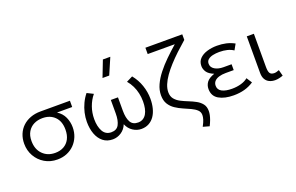

<svg xmlns="http://www.w3.org/2000/svg" viewBox="-112 -1208 2899 1882"><g transform="rotate(-20 1338.0 -267.0)"><path d="M293.5 15Q219.5 15 161.8 -19.5Q104 -54 71 -112.2Q38 -170.5 38 -241.5Q38 -295 56.5 -340Q75 -385 109.2 -417.2Q143.5 -449.5 191 -467.2Q238.5 -485 296 -485H603.5V-419.5H445Q495.5 -387.5 518 -337.2Q540.5 -287 540.5 -232Q540.5 -180 522.5 -135.2Q504.5 -90.5 471.8 -56.8Q439 -23 393.8 -4Q348.5 15 293.5 15ZM295 -53.5Q346.5 -53.5 385 -75Q423.5 -96.5 444.8 -137Q466 -177.5 466 -235Q466 -321.5 418 -369.2Q370 -417 291 -417Q241 -417 201.2 -397.2Q161.5 -377.5 138 -338.5Q114.5 -299.5 114.5 -242Q114.5 -156 164.8 -104.8Q215 -53.5 295 -53.5Z M871.5 15Q811.5 15 770.8 -17.5Q730 -50 709.2 -106Q688.5 -162 688.5 -232.5Q688.5 -279 699.2 -326.2Q710 -373.5 731 -418.2Q752 -463 782.5 -500.5L847.5 -468Q827.5 -444 812.2 -416.5Q797 -389 786.5 -359.2Q776 -329.5 770.8 -298.2Q765.5 -267 765.5 -234Q765.5 -156.5 793.2 -106.5Q821 -56.5 879 -55.5Q937 -55 960 -97.8Q983 -140.5 983 -214V-355H1057.5V-214Q1057.5 -140.5 1080.8 -97.8Q1104 -55 1161.5 -55.5Q1190.5 -56 1212 -69.2Q1233.5 -82.5 1247.5 -106.2Q1261.5 -130 1268.2 -162.5Q1275 -195 1275 -234Q1275 -277.5 1266 -319Q1257 -360.5 1238.8 -398.2Q1220.5 -436 1193 -468L1258 -500.5Q1304.5 -443.5 1328.2 -373.8Q1352 -304 1352 -233.5Q1352 -181 1340.5 -135.5Q1329 -90 1305.8 -56.2Q1282.5 -22.5 1248.2 -3.8Q1214 15 1169.5 15Q1123 15 1082 -11.8Q1041 -38.5 1020.5 -88Q1000.5 -38.5 959.2 -11.8Q918 15 871.5 15ZM980 -585 1045.5 -754.5H1123L1050 -585Z M1805.5 219 1739.5 200.5Q1761 160.5 1768.5 135Q1776 109.5 1776 90.5Q1776 58 1753.2 36.8Q1730.5 15.5 1694.5 -1.2Q1658.5 -18 1618.2 -35.2Q1578 -52.5 1542 -76.5Q1506 -100.5 1483.2 -137.2Q1460.5 -174 1460.5 -229Q1460.5 -283.5 1485 -337.5Q1509.5 -391.5 1551.8 -445.2Q1594 -499 1647.5 -551.2Q1701 -603.5 1759 -654H1476.5V-720H1861V-662Q1809 -617 1761 -571.8Q1713 -526.5 1672.5 -482Q1632 -437.5 1601.8 -394.8Q1571.5 -352 1554.8 -311.2Q1538 -270.5 1538 -233Q1538 -190 1560.5 -162.2Q1583 -134.5 1618.5 -116.2Q1654 -98 1693.5 -82.5Q1733 -67 1768.2 -47.8Q1803.5 -28.5 1826 0.2Q1848.5 29 1848.5 74.5Q1848.5 93.5 1844 115.5Q1839.5 137.5 1830 163.2Q1820.5 189 1805.5 219Z M2132.5 15Q2037.5 15 1978.2 -19.5Q1919 -54 1919 -128Q1919 -167.5 1941.8 -198.2Q1964.5 -229 2023 -249.5Q1970 -271 1950.2 -301Q1930.5 -331 1930.5 -363.5Q1930.5 -409.5 1959.5 -439.5Q1988.5 -469.5 2036.5 -484.2Q2084.5 -499 2141.5 -499Q2191 -499 2235 -489.2Q2279 -479.5 2321.5 -456.5L2288 -396.5Q2259.5 -415.5 2222.8 -424.5Q2186 -433.5 2142 -433.5Q2105.5 -433.5 2074.2 -426.5Q2043 -419.5 2024 -403.5Q2005 -387.5 2005 -360Q2005 -322.5 2040.5 -300.8Q2076 -279 2131 -279H2215V-218H2132Q2091.5 -218 2061 -208.8Q2030.5 -199.5 2013.2 -180.8Q1996 -162 1996 -133.5Q1996 -92 2034 -71.8Q2072 -51.5 2138.5 -51.5Q2189.5 -51.5 2233 -64Q2276.5 -76.5 2305 -100.5L2342 -43.5Q2297.5 -13.5 2245.5 0.8Q2193.5 15 2132.5 15Z M2566.5 14Q2532.5 14 2505.8 1.8Q2479 -10.5 2463.8 -36.5Q2448.5 -62.5 2448.5 -103V-485H2522.5V-138.5Q2522.5 -91 2535.2 -72.5Q2548 -54 2580 -54Q2591 -54 2604 -57.5Q2617 -61 2630.5 -66.5L2647.5 -3Q2627.5 4.5 2606.5 9.2Q2585.5 14 2566.5 14Z"/></g></svg>

Font: Geologica Cursive ExtraLight
Style: Regular
Weight: 250
Designer: Sindre Bremnes, Frode Helland
Foundry: Monokrom Skriftforlag AS
Version: Version 1.010;gftools[0.9.28]